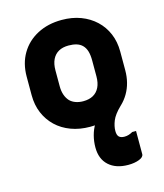

<svg xmlns="http://www.w3.org/2000/svg" viewBox="-118 -640 836 979"><g transform="rotate(-15 300.0 -151.0)"><path d="M300 -552Q355 -552 400 -535Q445 -518 478 -487Q511 -456 529 -413.5Q547 -371 547 -319V-221Q547 -152 516 -99.5Q485 -47 429.5 -17.5Q374 12 300 12Q245 12 199.5 -5Q154 -22 121.5 -53Q89 -84 71 -126.5Q53 -169 53 -221V-319Q53 -388 84 -440.5Q115 -493 171 -522.5Q227 -552 300 -552ZM300 -417Q269 -417 247.5 -405Q226 -393 214.5 -369.5Q203 -346 203 -312V-228Q203 -202 210 -182Q217 -162 230 -148Q242 -136 260 -129.5Q278 -123 300 -123Q331 -123 352.5 -135Q374 -147 385.5 -170.5Q397 -194 397 -228V-312Q397 -341 391 -361Q385 -381 372 -394Q360 -406 342 -411.5Q324 -417 300 -417ZM298 121Q298 89 306 58.5Q314 28 330 2Q346 -24 370.5 -42Q395 -60 427 -66Q445 -70 462.5 -71Q480 -72 496 -72Q493 -68 487.5 -62Q482 -56 476 -50Q441 -16 429.5 12.5Q418 41 418 66Q418 88 427.5 97Q437 106 456 106Q468 106 479 102.5Q490 99 500 93H520Q520 103 520 115.5Q520 128 520 150.5Q520 173 520 215Q520 231 495.5 240.5Q471 250 438 250Q373 250 335.5 216Q298 182 298 121Z"/></g></svg>

Font: Recursive Monospace ExtraBold
Style: Regular
Weight: 800
Version: Version 1.047